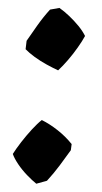

<svg xmlns="http://www.w3.org/2000/svg" viewBox="-20 -451 256 480"><path d="M70.7 8.3Q60.4 0 47.8 -13.1Q35.2 -26.2 25.6 -40.5Q16 -54.8 12 -66.1Q20.4 -79.4 33 -95.7Q45.6 -111.9 59.6 -127.2Q73.7 -142.5 84.5 -150.9Q104.2 -141.1 124 -125.5Q143.7 -110 159.1 -90.8L157.1 -75.5Q143.3 -56.3 129 -37.1Q114.7 -17.9 97.4 0.9ZM125.3 -275.1Q112.5 -281 96.8 -289.6Q81.1 -298.2 66.9 -308.5Q52.8 -318.8 44 -328L46.5 -349Q57.7 -365.6 73.3 -387.4Q88.9 -409.3 105.1 -427L128.6 -431.2Q140.5 -422.9 152.9 -411.1Q165.2 -399.4 175.9 -386.4Q186.5 -373.4 192.6 -361Q185.7 -348.2 174.2 -332Q162.7 -315.7 149.9 -300.9Q137.2 -286.1 125.3 -275.1Z"/></svg>

Font: Labrada
Style: Italic
Weight: 400
Italic angle: -7°
Designer: Mercedes Jáuregui
Foundry: Omnibus-Type Team
Version: Version 1.000